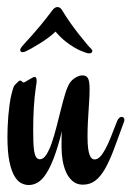

<svg xmlns="http://www.w3.org/2000/svg" viewBox="-20 -515 371 542"><path d="M329.6 -169.9Q314 -126.5 301.5 -93.5Q289.1 -60.5 276.4 -38.3Q263.7 -16.1 248.8 -4.9Q233.9 6.3 213.9 6.3Q196.8 6.3 185.1 -3.7Q173.3 -13.7 166.5 -29.1Q159.7 -44.4 156.7 -63Q153.8 -81.5 153.8 -98.6Q153.8 -111.3 153.8 -123Q153.8 -134.8 154.8 -145Q144 -101.6 133.1 -72.3Q122.1 -43 110.8 -25.4Q99.6 -7.8 87.2 -0.2Q74.7 7.3 61 7.3Q50.8 7.3 40.3 2.2Q29.8 -2.9 21 -17.6Q12.2 -32.2 6.6 -58.8Q1 -85.4 1 -128.9Q1 -139.6 1.5 -155Q2 -170.4 3.4 -187.3Q4.9 -204.1 7.1 -220.5Q9.3 -236.8 12.7 -250Q14.2 -255.9 16.6 -264.2Q19 -272.5 21.5 -274.9Q26.9 -279.8 30.5 -283.7Q34.2 -287.6 36.6 -287.6Q40 -287.6 42.2 -284.9Q44.4 -282.2 46.9 -282.2Q48.3 -282.2 52.5 -284.7Q56.6 -287.1 61.5 -290Q66.4 -293 71 -295.4Q75.7 -297.9 77.6 -297.9Q83.5 -297.9 83.5 -287.1Q83.5 -284.2 83 -280.3Q82.5 -276.4 81.5 -271Q77.1 -239.7 75.4 -210.7Q73.7 -181.6 73.7 -148.4Q73.7 -129.9 74.2 -114.7Q74.7 -99.6 76.4 -88.6Q78.1 -77.6 82 -71.5Q85.9 -65.4 92.8 -65.4Q102.5 -65.4 110.8 -78.4Q119.1 -91.3 126.2 -111.8Q133.3 -132.3 139.6 -157.2Q146 -182.1 151.9 -205.8Q157.7 -229.5 163.8 -249.5Q169.9 -269.5 176.3 -279.8Q182.6 -289.6 193.1 -295.9Q203.6 -302.2 212.9 -302.2Q223.6 -302.2 228.3 -294.2Q232.9 -286.1 232.9 -263.2Q232.9 -246.6 231.9 -231.9Q231 -217.3 230 -201.7Q229 -186 228 -168.2Q227.1 -150.4 227.1 -128.4Q227.1 -108.4 228.8 -95.9Q230.5 -83.5 233.4 -76.7Q236.3 -69.8 239.7 -67.4Q243.2 -64.9 246.6 -64.9Q254.9 -64.9 262.2 -72.3Q269.5 -79.6 277.1 -93.5Q284.7 -107.4 292.7 -127.4Q300.8 -147.5 310.5 -172.9Q313 -178.7 316.4 -181.9Q319.8 -185.1 323.7 -185.1Q326.7 -185.1 328.9 -182.9Q331.1 -180.7 331.1 -176.8Q331.1 -173.3 329.6 -169.9ZM236.3 -378.4Q240.7 -374 240.7 -371.1Q240.7 -368.2 238.3 -366.2Q235.8 -364.3 231.9 -364.3Q228 -364.3 222.7 -366.2Q218.8 -367.7 210.2 -370.8Q201.7 -374 189.9 -380.9Q178.2 -387.7 164.6 -398.4Q150.9 -409.2 136.7 -425.8Q127.9 -417 115.5 -408Q103 -398.9 90.8 -391.4Q78.6 -383.8 67.9 -377.9Q57.1 -372.1 51.8 -369.6Q47.4 -367.7 43.9 -367.7Q37.1 -367.7 37.1 -374Q37.1 -377.9 42 -383.8Q45.9 -388.7 52.7 -396Q59.6 -403.3 70.1 -415Q80.6 -426.8 95 -444.1Q109.4 -461.4 128.4 -486.8Q135.3 -495.1 142.1 -495.1Q147 -495.1 150.4 -492.2Q153.8 -489.3 157.7 -482.4Q167 -466.8 179.2 -449.7Q191.4 -432.6 203.1 -417.7Q214.8 -402.8 223.9 -392.1Q232.9 -381.3 236.3 -378.4Z"/></svg>

Font: Engagement
Style: Regular
Weight: 400
Designer: Astigmatic (AOETI)
Foundry: Astigmatic (AOETI)
Version: Version 1.000